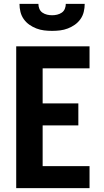

<svg xmlns="http://www.w3.org/2000/svg" viewBox="-20 -975 540 995"><path d="M64 0V-735H444V-621H201V-439H386V-325H201V-114H444V0ZM250 -815Q229 -815 208.5 -817.5Q188 -820 168.5 -827.5Q149 -835 132 -847Q115 -859 103 -876Q91 -893 86 -913.5Q81 -934 81 -955H179Q179 -942 184 -929.5Q189 -917 200 -909.5Q211 -902 224 -899Q237 -896 250 -896Q263 -896 276 -899Q289 -902 300 -909.5Q311 -917 316 -929.5Q321 -942 321 -955H419Q419 -934 414 -913.5Q409 -893 397 -876Q385 -859 368 -847Q351 -835 331.5 -827.5Q312 -820 291.5 -817.5Q271 -815 250 -815Z"/></svg>

Font: Iosevka Curly Heavy
Style: Regular
Weight: 900
Monospace: yes
Designer: Belleve Invis
Foundry: Belleve Invis
Version: Version 22.1.2; ttfautohint (v1.8.4)